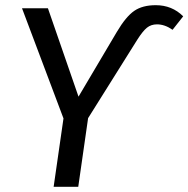

<svg xmlns="http://www.w3.org/2000/svg" viewBox="-20 -721 727 741"><path d="M225 -264 65 -689H165L283 -348L431 -598Q466 -657 498 -679Q530 -701 581 -701Q644 -701 687 -658L646 -606Q616 -627 586 -627Q563 -627 547 -614Q531 -601 510 -568L320 -265L282 0H187Z"/></svg>

Font: Fira Sans
Style: Italic
Weight: 400
Italic angle: -8°
Designer: bBox Type GmbH & Carrois Corporate GbR & Edenspiekermann AG
Foundry: bBox Type GmbH & Carrois Corporate GbR & Edenspiekermann AG
Version: Version 4.301